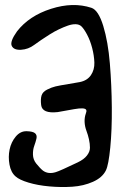

<svg xmlns="http://www.w3.org/2000/svg" viewBox="-20 -763 494 765"><path d="M47.9 -638.2Q18.6 -597.2 26.9 -580.1Q35.2 -563 64 -564.7Q92.8 -566.4 116.2 -584Q129.4 -593.8 143.8 -603.5Q158.2 -613.3 177.5 -625.5Q196.8 -637.7 214.8 -646.2Q232.9 -654.8 250.2 -660.9Q267.6 -667 281.7 -666.5Q295.9 -666 304.2 -658.2Q314.9 -647.9 327.1 -624.8Q339.4 -601.6 347.2 -571.8Q355 -542 356 -513.7Q356.9 -485.4 342.3 -463.6Q327.6 -441.9 297.9 -436Q281.7 -433.1 252.9 -428.2Q216.8 -422.4 201.2 -418.7Q185.5 -415 167.7 -406Q149.9 -397 145.5 -382.3Q141.1 -367.7 144 -344.2Q148.4 -309.6 210 -316.4Q215.3 -317.4 275.4 -328.1Q319.3 -335.9 323.7 -324.7Q325.7 -319.3 321.8 -310.1Q316.4 -294.9 317.1 -277.1Q317.9 -259.3 324.2 -242.4Q330.6 -225.6 334.5 -207.8Q338.4 -189.9 338.4 -174.3Q338.4 -158.7 326.4 -143.3Q314.5 -127.9 290 -116.2Q218.8 -82 202.1 -77.1Q172.4 -67.9 151.4 -83Q140.1 -91.8 124 -111.8Q111.8 -127.4 111.3 -147Q110.8 -166.5 116.5 -181.9Q122.1 -197.3 125.2 -210.7Q128.4 -224.1 119.9 -231.9Q111.3 -239.7 85.9 -240.2Q61 -240.7 42.7 -218.8Q24.4 -196.8 18.3 -167.5Q12.2 -138.2 17.8 -107.2Q23.4 -76.2 42 -60.1Q57.1 -46.4 93.8 -35.4Q130.4 -24.4 176.5 -20.3Q222.7 -16.1 267.8 -19Q313 -22 350.3 -38.6Q387.7 -55.2 401.9 -84Q412.6 -105.5 419.4 -175.5Q426.3 -245.6 425.5 -334.7Q424.8 -423.8 417.7 -510.3Q410.6 -596.7 391.4 -659.7Q372.1 -722.7 344.2 -731.9Q271 -755.9 183.6 -728Q96.2 -700.2 47.9 -638.2Z"/></svg>

Font: Superheroes Libre
Style: Regular
Weight: 400
Version: Version 001.000